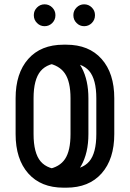

<svg xmlns="http://www.w3.org/2000/svg" viewBox="-20 -873 608 898"><path d="M53 -413.2Q53 -530.5 112.1 -597.2Q171.2 -664 277.2 -664H290Q396 -664 455.2 -597.2Q514.5 -530.5 514.5 -413.2V-246Q514.5 -128.8 455.2 -62Q396 4.8 290 4.8H277.2Q171.2 4.8 112.1 -62Q53 -128.8 53 -246ZM137 -413.2V-246Q137 -157 170.1 -118Q203.2 -79 277.2 -79H290Q364.2 -79 397.4 -118Q430.5 -157 430.5 -246V-413.2Q430.5 -501.5 397.4 -540.8Q364.2 -580 290 -580H277.2Q203.2 -580 170.1 -540.8Q137 -501.5 137 -413.2ZM200.8 -577.8Q186.5 -580 176.2 -591.5Q166 -603 166 -618.8Q166 -626.8 176.5 -634.4Q187 -642 203.9 -646.4Q220.8 -650.8 239.6 -649.8Q258.5 -648.8 275 -639Q332.2 -613.2 362.9 -555.1Q393.5 -497 393.5 -413.2V-246Q393.5 -156.8 359.1 -96.9Q324.8 -37 261.8 -12.5Q240.2 -2.8 218.2 -6.8Q196.2 -10.8 181.6 -21.4Q167 -32 167 -40.2Q167 -56 177.1 -67.9Q187.2 -79.8 202.5 -81.5Q258.8 -91.2 284.2 -129.5Q309.8 -167.8 309.8 -246V-413.2Q309.8 -491.2 283.4 -529.6Q257 -568 200.8 -577.8ZM323.2 -802.8Q323.2 -823 338.1 -837.9Q353 -852.8 373.5 -852.8Q394.5 -852.8 409.4 -837.9Q424.2 -823 424.2 -802.8V-801.2Q424.2 -780.2 409.4 -765.4Q394.5 -750.5 373.5 -750.5Q353 -750.5 338.1 -765.4Q323.2 -780.2 323.2 -801.2ZM138.2 -802.8Q138.2 -823 153.1 -837.9Q168 -852.8 188.5 -852.8Q209.5 -852.8 224.4 -837.9Q239.2 -823 239.2 -802.8V-801.2Q239.2 -780.2 224.4 -765.4Q209.5 -750.5 188.5 -750.5Q168 -750.5 153.1 -765.4Q138.2 -780.2 138.2 -801.2Z"/></svg>

Font: Libertine-Super Thin
Style: Regular
Weight: 100
Designer: Bastien Sozeau
Foundry: NBR — Bastien Sozeau
Version: Version 2.003;gftools[0.9.33]